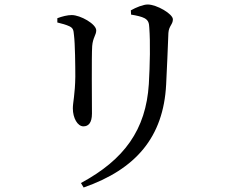

<svg xmlns="http://www.w3.org/2000/svg" viewBox="-20 -775 1040 854"><path d="M719 -399C722 -460 727 -569 729 -628C731 -660 749 -666 749 -689C749 -713 677 -755 637 -755C617 -755 585 -742 562 -729L563 -710C588 -706 610 -701 623 -694C641 -684 643 -671 644 -652C649 -587 647 -487 642 -401C629 -198 533 -65 340 39L352 59C584 -22 707 -165 719 -399ZM289 -658C305 -650 307 -642 309 -619C314 -581 315 -481 315 -434C314 -356 304 -319 304 -293C304 -250 325 -213 351 -213C373 -213 389 -228 389 -270C389 -319 387 -526 390 -570C393 -608 408 -619 408 -640C408 -668 338 -708 299 -708C280 -708 256 -702 235 -694V-675C256 -670 274 -665 289 -658Z"/></svg>

Font: Noto Serif SC Medium
Style: Regular
Weight: 500
Designer: Ryoko NISHIZUKA 西塚涼子 (kana & ideographs); Frank Grießhammer (Latin, Greek & Cyrillic); Wenlong ZHANG 张文龙 (bopomofo); San
Foundry: Adobe Systems Incorporated
Version: Version 1.001;PS 1.001;hotconv 16.6.54;makeotf.lib2.5.65590